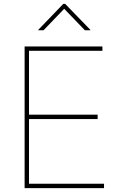

<svg xmlns="http://www.w3.org/2000/svg" viewBox="-20 -966 619 986"><path d="M106.4 0V-727.5H505.9V-705.1H128.9V-377H481.4V-354.5H128.9V-22.5H514.2V0ZM203.6 -810.5H176.8V-813L305.2 -946.3H314.5L443.8 -813V-810.5H416L309.6 -920.9Z"/></svg>

Font: Inter 18pt Thin
Style: Regular
Weight: 250
Designer: Rasmus Andersson
Foundry: rsms
Version: Version 4.001;git-66647c0bb